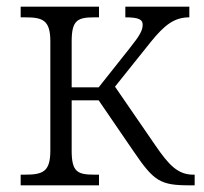

<svg xmlns="http://www.w3.org/2000/svg" viewBox="-20 -556 611 576"><path d="M42 0H277V-32H265C213 -32 195 -39 195 -104V-255H276L380 -103C442 -12 460 0 550 0H564V-32H560C514 -32 487 -60 446 -120L325 -296L433 -431C473 -480 502 -504 548 -504V-536H356V-504C397 -504 408 -497 408 -482C408 -465 400 -450 368 -410L276 -294H195V-432C195 -496 213 -504 264 -504H277V-536H42V-504H54C107 -504 131 -497 131 -432V-104C131 -39 107 -32 53 -32H42Z"/></svg>

Font: Noto Serif Light
Style: Regular
Weight: 300
Designer: Monotype Design Team
Foundry: Monotype Imaging Inc.
Version: Version 2.013